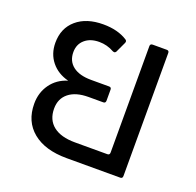

<svg xmlns="http://www.w3.org/2000/svg" viewBox="-104 -673 798 783"><g transform="rotate(20 294.5 -282.0)"><path d="M262 0Q168 0 115 -43.5Q62 -87 62 -164Q62 -212 88 -248.5Q114 -285 160 -299Q113 -311 85.5 -345Q58 -379 58 -427Q58 -490 101 -527Q144 -564 217 -564Q280 -564 322 -537Q330 -532 325 -522L304 -477Q301 -473 298 -472.5Q295 -472 290 -474Q260 -491 226 -491Q187 -491 163.5 -470.5Q140 -450 140 -416Q140 -377 168 -355.5Q196 -334 247 -334H325Q335 -334 335 -324V-276Q335 -265 325 -265H261Q206 -265 175.5 -240.5Q145 -216 145 -173Q145 -124 178 -98Q211 -72 272 -72H413Q423 -72 423 -83V-545Q423 -555 434 -555H495Q505 -555 505 -545V-11Q505 0 495 0Z"/></g></svg>

Font: LINE Seed Sans TH App
Style: Regular
Weight: 400
Designer: Dalton Maag Ltd | Thai characters by Cadson Demak Co.,Ltd.
Foundry: Dalton Maag Ltd
Version: Version 1.003